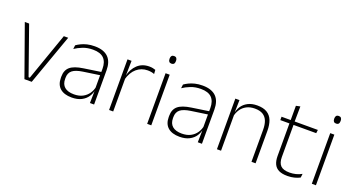

<svg xmlns="http://www.w3.org/2000/svg" viewBox="-47 -1192 3177 1734"><g transform="rotate(20 1541.5 -324.5)"><path d="M245 -29.5 405.5 -486.5H447.5L274 0H204L30.5 -486.5H72L233 -29.5Z M833.5 0 836 -125 834 -131.5V-290L834.5 -328Q834.5 -394.5 801 -428.5Q767.5 -462.5 696.5 -462.5Q642.5 -462.5 599.2 -445.5Q556 -428.5 525 -407L529.5 -444Q546 -456 570.8 -468.2Q595.5 -480.5 628 -488.5Q660.5 -496.5 701 -496.5Q746 -496.5 778.8 -485Q811.5 -473.5 832.5 -451.8Q853.5 -430 863.5 -399Q873.5 -368 873.5 -328.5V0ZM660 10Q587.5 10 548.2 -24.2Q509 -58.5 509 -124V-136.5Q509 -197.5 547 -229.8Q585 -262 672 -274.5L843.5 -300L845.5 -269L677.5 -244.5Q609 -234.5 578.8 -210Q548.5 -185.5 548.5 -138.5V-128Q548.5 -77 579.5 -50.5Q610.5 -24 670 -24Q718.5 -24 753.2 -42.2Q788 -60.5 809.2 -91.8Q830.5 -123 837 -162L847.5 -131H838.5Q833.5 -94 812.5 -61.8Q791.5 -29.5 753.5 -9.8Q715.5 10 660 10Z M1054 -305 1041 -334 1051.5 -337.5Q1068 -409.5 1113 -451.5Q1158 -493.5 1226 -493.5Q1245.5 -493.5 1260.5 -490.2Q1275.5 -487 1286 -483L1288.5 -444Q1276 -449.5 1259.5 -452.5Q1243 -455.5 1223.5 -455.5Q1164 -455.5 1119 -417.5Q1074 -379.5 1054 -305ZM1017.5 0V-486.5H1056.5L1053.5 -338L1057 -334.5V0Z M1383.5 0V-486.5H1423V0ZM1403.5 -585.5Q1388 -585.5 1380.2 -594.5Q1372.5 -603.5 1372.5 -620.5V-624.5Q1372.5 -641 1380.2 -650Q1388 -659 1403.5 -659Q1418.5 -659 1426.2 -650Q1434 -641 1434 -624.5V-620.5Q1434 -603 1426.2 -594.2Q1418.5 -585.5 1403.5 -585.5Z M1870 0 1872.5 -125 1870.5 -131.5V-290L1871 -328Q1871 -394.5 1837.5 -428.5Q1804 -462.5 1733 -462.5Q1679 -462.5 1635.8 -445.5Q1592.5 -428.5 1561.5 -407L1566 -444Q1582.5 -456 1607.2 -468.2Q1632 -480.5 1664.5 -488.5Q1697 -496.5 1737.5 -496.5Q1782.5 -496.5 1815.2 -485Q1848 -473.5 1869 -451.8Q1890 -430 1900 -399Q1910 -368 1910 -328.5V0ZM1696.5 10Q1624 10 1584.8 -24.2Q1545.5 -58.5 1545.5 -124V-136.5Q1545.5 -197.5 1583.5 -229.8Q1621.5 -262 1708.5 -274.5L1880 -300L1882 -269L1714 -244.5Q1645.5 -234.5 1615.2 -210Q1585 -185.5 1585 -138.5V-128Q1585 -77 1616 -50.5Q1647 -24 1706.5 -24Q1755 -24 1789.8 -42.2Q1824.5 -60.5 1845.8 -91.8Q1867 -123 1873.5 -162L1884 -131H1875Q1870 -94 1849 -61.8Q1828 -29.5 1790 -9.8Q1752 10 1696.5 10Z M2386 0V-308Q2386 -356 2373 -390.5Q2360 -425 2330.5 -443.8Q2301 -462.5 2251.5 -462.5Q2206 -462.5 2172 -444.5Q2138 -426.5 2117.5 -395.2Q2097 -364 2090 -324L2079 -356H2089Q2094.5 -394 2115.5 -426Q2136.5 -458 2173.5 -477.2Q2210.5 -496.5 2262.5 -496.5Q2322 -496.5 2357.8 -474.2Q2393.5 -452 2409.5 -410.8Q2425.5 -369.5 2425.5 -311.5V0ZM2054 0V-486.5H2093.5L2091 -362.5L2093.5 -361V0Z M2734.5 9.5Q2683 9.5 2651.2 -5.8Q2619.5 -21 2604.5 -52.2Q2589.5 -83.5 2589.5 -130.5V-459H2629V-134.5Q2629 -79 2654.8 -52.5Q2680.5 -26 2741.5 -26Q2772 -26 2801.2 -33.2Q2830.5 -40.5 2857 -55.5L2852.5 -18.5Q2829.5 -6 2798.2 1.8Q2767 9.5 2734.5 9.5ZM2502 -443V-475.5H2851L2847 -443ZM2590 -469.5V-612.5L2630 -621L2628 -469.5Z M2966 0V-486.5H3005.5V0ZM2986 -585.5Q2970.5 -585.5 2962.8 -594.5Q2955 -603.5 2955 -620.5V-624.5Q2955 -641 2962.8 -650Q2970.5 -659 2986 -659Q3001 -659 3008.8 -650Q3016.5 -641 3016.5 -624.5V-620.5Q3016.5 -603 3008.8 -594.2Q3001 -585.5 2986 -585.5Z"/></g></svg>

Font: Anek Odia Medium ExtraLight
Style: Regular
Weight: 250
Version: Version 1.003